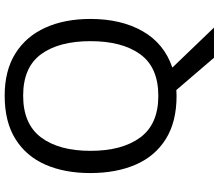

<svg xmlns="http://www.w3.org/2000/svg" viewBox="-77 -688 935 821"><g transform="rotate(-90 390.5 -277.5)"><path d="M720 -358Q720 -227 667.5 -135Q615 -43 512 -8L683 170H554L416 9Q410 9 403.5 9.5Q397 10 391 10Q280 10 206.5 -36Q133 -82 97 -165Q61 -248 61 -359Q61 -469 97 -551Q133 -633 206.5 -679Q280 -725 392 -725Q499 -725 572 -679.5Q645 -634 682.5 -551.5Q720 -469 720 -358ZM156 -358Q156 -223 213 -145.5Q270 -68 391 -68Q513 -68 569 -145.5Q625 -223 625 -358Q625 -493 569 -569.5Q513 -646 392 -646Q271 -646 213.5 -569.5Q156 -493 156 -358Z"/></g></svg>

Font: Noto Sans Rejang
Style: Regular
Weight: 400
Designer: Monotype Design Team
Foundry: Monotype Imaging Inc.
Version: Version 2.001; ttfautohint (v1.8.4.7-5d5b)